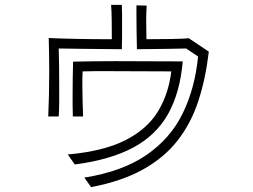

<svg xmlns="http://www.w3.org/2000/svg" viewBox="-20 -714 1040 788"><path d="M178 -236Q180 -280 181 -326Q182 -372 182 -418Q182 -453 181.5 -488.5Q181 -524 180 -558Q218 -556 288.5 -554.5Q359 -553 439 -553Q439 -591 438.5 -630Q438 -669 436 -694H480Q481 -675 481 -656Q481 -637 481 -617Q481 -590 481 -563.5Q481 -537 480 -512Q387 -513 325 -513.5Q263 -514 221 -515Q222 -481 222.5 -442.5Q223 -404 223 -362Q223 -332 223 -300Q223 -268 221 -236ZM326 15Q482 -10 580.5 -77.5Q679 -145 729.5 -248Q780 -351 793 -482L744 -515Q718 -514 668.5 -513.5Q619 -513 542 -512Q541 -551 540.5 -587Q540 -623 540 -652V-692L582 -691Q581 -679 580.5 -662.5Q580 -646 580 -628Q580 -610 580.5 -591Q581 -572 581 -553Q640 -553 687 -554Q734 -555 755 -557L837 -502Q824 -391 794 -299.5Q764 -208 709 -137.5Q654 -67 567 -18.5Q480 30 354 54ZM258 -80Q404 -93 493.5 -138Q583 -183 627.5 -255.5Q672 -328 683 -421Q613 -421 549 -421.5Q485 -422 428 -422Q399 -422 372 -422Q345 -422 319 -421Q318 -405 318 -389.5Q318 -374 318 -359Q318 -330 319 -300.5Q320 -271 321 -236H279Q278 -260 278 -282Q278 -304 278 -325Q278 -359 278.5 -392Q279 -425 280 -461Q325 -462 368.5 -462.5Q412 -463 457 -463Q517 -463 583.5 -462.5Q650 -462 730 -462Q719 -334 670 -246.5Q621 -159 527 -108.5Q433 -58 287 -39Z"/></svg>

Font: Train One
Style: Regular
Weight: 400
Designer: Fontworks Inc.
Foundry: Fontworks Inc.
Version: Version 1.100